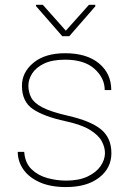

<svg xmlns="http://www.w3.org/2000/svg" viewBox="-20 -756 538 786"><path d="M409.7 -129.4Q409.7 -153.3 396.5 -178Q383.3 -202.6 348.6 -224.1Q314 -245.6 248.5 -259.8Q160.2 -278.8 115 -309.3Q69.8 -339.8 69.8 -404.8Q69.8 -460 116.9 -499Q164.1 -538.1 246.6 -538.1Q335.4 -538.1 385.5 -496.3Q435.5 -454.6 435.5 -387.2H408.7Q408.7 -436.5 366.9 -474.1Q325.2 -511.7 246.6 -511.7Q193.4 -511.7 160.2 -495.6Q127 -479.5 111.6 -455.1Q96.2 -430.7 96.2 -405.8Q96.2 -378.9 107.7 -356.7Q119.1 -334.5 153.6 -316.4Q188 -298.3 256.3 -282.7Q351.1 -261.2 393.6 -226.3Q436 -191.4 436 -128.9Q436 -67.9 386 -29.1Q335.9 9.8 250.5 9.8Q186.5 9.8 142.3 -10Q98.1 -29.8 75.4 -62.7Q52.7 -95.7 52.7 -134.3H79.1Q82.5 -88.9 109.1 -63.2Q135.7 -37.6 174.1 -27.1Q212.4 -16.6 250.5 -16.6Q302.7 -16.6 338.1 -33.2Q373.5 -49.8 391.6 -75.9Q409.7 -102.1 409.7 -129.4ZM155.3 -736.3 249.5 -630.4 344.2 -736.3H370.1V-730L263.7 -607.9H234.9L127.4 -731V-736.3Z"/></svg>

Font: Vazirmatn UI Thin
Style: Regular
Weight: 100
Designer: Saber Rastikerdar
Foundry: Saber Rastikerdar
Version: Version 33.003